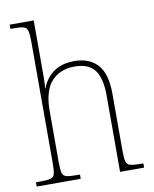

<svg xmlns="http://www.w3.org/2000/svg" viewBox="-85 -825 714 889"><g transform="rotate(-10 272.0 -380.0)"><path d="M15 0V-20H34Q68 -20 83.5 -24Q99 -28 103 -44Q107 -60 107 -95V-663Q107 -698 103 -714.5Q99 -731 85.5 -735.5Q72 -740 44 -740H22V-760H135V-487Q135 -462 132 -441H134Q143 -466 161.5 -489Q180 -512 210.5 -527Q241 -542 287 -542Q358 -542 396.5 -499Q435 -456 435 -363V-94Q435 -60 439 -44.5Q443 -29 458 -24.5Q473 -20 506 -20H520V0H407V-361Q407 -440 378.5 -478.5Q350 -517 284 -517Q215 -517 175 -473Q135 -429 135 -334V-95Q135 -60 139 -44Q143 -28 158.5 -24Q174 -20 208 -20H222V0Z"/></g></svg>

Font: Noto Serif Bengali SemiCondensed Thin
Style: Regular
Weight: 100
Width: 4
Designer: Juan Bruce, Universal Thirst, Indian Type Foundry and the Monotype Design Team.
Foundry: Monotype Imaging Inc.
Version: Version 2.003; ttfautohint (v1.8.4.7-5d5b)